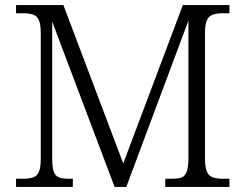

<svg xmlns="http://www.w3.org/2000/svg" viewBox="-20 -734 964 754"><path d="M43 0V-32H70Q93 -32 109 -37Q125 -42 132.5 -58.5Q140 -75 140 -109V-605Q140 -639 132.5 -655.5Q125 -672 109 -677Q93 -682 70 -682H43V-714H229L464 -92L698 -714H881V-682H855Q832 -682 816 -676.5Q800 -671 792.5 -654.5Q785 -638 785 -603V-111Q785 -77 792.5 -60Q800 -43 816 -37.5Q832 -32 855 -32H881V0H629V-32H655Q679 -32 692.5 -37Q706 -42 712.5 -58Q719 -74 720 -106V-653L476 0H430L185 -649V-111Q185 -77 191 -60Q197 -43 211.5 -37.5Q226 -32 250 -32H266V0Z"/></svg>

Font: Noto Serif Kannada Light
Style: Regular
Weight: 300
Version: Version 2.003